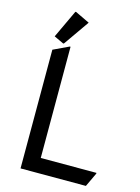

<svg xmlns="http://www.w3.org/2000/svg" viewBox="-140 -1037 811 1114"><g transform="rotate(15 266.0 -480.0)"><path d="M169.9 -960H174.8L260.7 -918.9L152.8 -764.6H147.9L90.8 -791.5ZM97.7 0V-712.9L190.4 -756.8H195.3V-88.9H529.8V-84L490.2 0Z"/></g></svg>

Font: Nova Square
Style: Book
Weight: 400
Version: Version 2.000